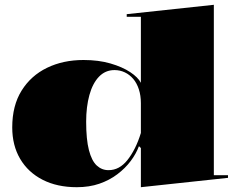

<svg xmlns="http://www.w3.org/2000/svg" viewBox="-20 -765 990 800"><path d="M871 -745V-35H930V-24L567 15V-148L559 -156Q547 -124 524.5 -94Q502 -64 469 -39Q436 -14 394 0.5Q352 15 300 15Q218 15 157.5 -16Q97 -47 64 -103Q31 -159 31 -234Q31 -325 70 -387.5Q109 -450 176 -482.5Q243 -515 328 -515Q391 -515 440.5 -500.5Q490 -486 522.5 -464.5Q555 -443 567 -420V-695H508V-706ZM457 -473Q419 -473 392.5 -445.5Q366 -418 352.5 -369Q339 -320 339 -258Q339 -184 350.5 -139.5Q362 -95 383 -75.5Q404 -56 432 -56Q455 -56 474.5 -66.5Q494 -77 510.5 -97.5Q527 -118 541.5 -146.5Q556 -175 567 -211V-335Q567 -367 558.5 -393Q550 -419 535 -436.5Q520 -454 500 -463.5Q480 -473 457 -473Z"/></svg>

Font: Kalnia SemiExpanded SemiBold
Style: Regular
Weight: 600
Width: 6
Designer: Frida Medrano
Foundry: Frida Medrano
Version: Version 1.105